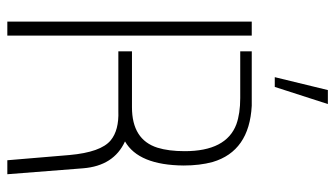

<svg xmlns="http://www.w3.org/2000/svg" viewBox="-220 -716 936 537"><g transform="rotate(90 248.5 -448.0)"><path d="M196.3 -748 232.4 -896.5H271.5L223.6 -748ZM41 0V-683.6H80.1V0ZM124 -310.5V-348.6H280.3Q371.1 -348.6 393.6 -419.9Q403.3 -451.2 403.3 -496.1Q403.3 -612.3 328.1 -640.6Q297.9 -651.4 254.9 -651.4H124V-683.6H276.4Q403.3 -676.8 433.6 -574.2Q443.4 -538.1 443.4 -493.2Q442.4 -367.2 376 -329.1Q444.3 -297.9 451.2 -211.9L467.8 0H428.7L414.1 -173.8Q406.2 -261.7 373 -289.1Q344.7 -312.5 291 -310.5Z"/></g></svg>

Font: Post No Bills Colombo Light
Style: Regular
Weight: 300
Designer: Kosala Senevirathne, Siva Puranthara, Lasantha Premarathna, Tharique Azeez
Foundry: Mooniak
Version: Version 1.220 ; ttfautohint (v1.6)